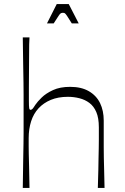

<svg xmlns="http://www.w3.org/2000/svg" viewBox="-20 -924 614 944"><path d="M92 0Q93 -81 94 -133.5Q95 -186 95.5 -218Q96 -250 96 -271Q96 -292 96 -309.5Q96 -327 96 -351Q96 -385 96 -409Q96 -433 96 -457.5Q96 -482 95.5 -516.5Q95 -551 94 -604Q93 -657 92 -740H125Q124 -731 123.5 -705Q123 -679 123 -643.5Q123 -608 122.5 -568.5Q122 -529 122 -493Q122 -457 122 -430Q122 -401 123.5 -392.5Q125 -384 130 -384Q135 -384 139.5 -388.5Q144 -393 154 -409Q164 -424 185 -444.5Q206 -465 240.5 -481Q275 -497 325 -497Q380 -497 417 -475.5Q454 -454 472 -417Q490 -380 490 -331Q490 -287 490 -256Q490 -225 490 -200.5Q490 -176 490.5 -149.5Q491 -123 492 -88Q493 -53 494 0H461Q463 -54 463.5 -89Q464 -124 464.5 -148.5Q465 -173 465.5 -193.5Q466 -214 466 -238Q466 -262 466 -298Q466 -344 453.5 -373Q441 -402 419.5 -418Q398 -434 370.5 -441Q343 -448 314 -448Q266 -448 230 -433Q194 -418 169.5 -391.5Q145 -365 133 -327.5Q121 -290 121 -245Q121 -221 121 -204Q121 -187 121.5 -165.5Q122 -144 123 -105.5Q124 -67 125 0ZM211 -809 259 -904H318L367 -809H333Q317 -835 309.5 -846Q302 -857 298.5 -859Q295 -861 289 -861Q284 -861 279.5 -859Q275 -857 268 -846Q261 -835 244 -809Z"/></svg>

Font: Ojuju Light
Style: Regular
Weight: 300
Designer: Chisaokwu Joboson, Mirko Velimirovic
Foundry: Udi Foundry
Version: Version 1.000